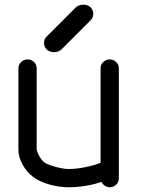

<svg xmlns="http://www.w3.org/2000/svg" viewBox="-20 -789 598 809"><path d="M57.6 -501.5Q57.6 -516.6 69 -527.6Q80.3 -538.6 96.2 -538.6Q111.8 -538.6 123.2 -527.8Q134.5 -517.1 134.5 -502V-161.1Q134.5 -151.4 145 -132.3Q155.5 -113.3 167.2 -104.5Q180.4 -95.2 213.6 -86.1Q246.8 -76.9 269.3 -76.9Q300.3 -76.9 340 -84.8Q379.6 -92.8 403.8 -103V-502Q403.8 -516.8 415.2 -527.7Q426.5 -538.6 442.4 -538.6Q458 -538.6 469.4 -527.6Q480.7 -516.6 480.7 -501.5V-79.8V-76.9V-36.9Q480.7 -21.7 469.5 -10.9Q458.3 0 442.4 0Q430.9 0 421.5 -6.5Q412.1 -12.9 407.5 -22.5Q377.7 -12 340.8 -6Q304 0 269.3 0Q228.8 0 187.3 -11.8Q145.8 -23.7 119.6 -43.5Q92.5 -64 75.1 -95.6Q57.6 -127.2 57.6 -158.7ZM240.7 -582.3Q228.8 -570.3 210.4 -569.3Q192.1 -568.4 178.7 -578.9Q166.7 -589.4 165.5 -605.2Q164.3 -621.1 174.8 -633.1L297.6 -756.1Q309.6 -768.1 327.9 -769.2Q346.2 -770.3 359.9 -759.8Q371.8 -749.3 372.9 -733.3Q374 -717.3 363.5 -705.3Z"/></svg>

Font: Tecnico
Style: Grueso
Weight: 700
Version: Version 1.3